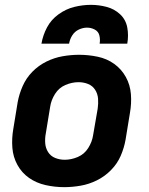

<svg xmlns="http://www.w3.org/2000/svg" viewBox="-20 -764 616 792"><path d="M245 8Q278 8 312.5 2Q347 -4 379.5 -20Q412 -36 438 -62.5Q464 -89 478 -121.5Q492 -154 498 -188L516 -298Q523 -337 520 -375.5Q517 -414 499 -446.5Q481 -479 451 -500.5Q421 -522 383 -530Q345 -538 306 -538Q273 -538 238.5 -532Q204 -526 171.5 -510Q139 -494 113.5 -468Q88 -442 73.5 -409Q59 -376 53 -343L35 -233Q28 -193 31 -154.5Q34 -116 52 -83.5Q70 -51 100 -30Q130 -9 168 -0.5Q206 8 245 8ZM247 -105Q226 -105 207.5 -112.5Q189 -120 178.5 -136.5Q168 -153 166.5 -173.5Q165 -194 169 -214L187 -324Q191 -351 207 -376.5Q223 -402 250 -413.5Q277 -425 304 -425Q325 -425 343.5 -417.5Q362 -410 372.5 -393.5Q383 -377 384.5 -357Q386 -337 383 -316L364 -206Q360 -179 344 -153.5Q328 -128 301 -116.5Q274 -105 247 -105ZM151 -584H265Q268 -602 278 -618Q288 -634 305 -642Q322 -650 339 -650Q339 -650 339 -650Q339 -650 339 -650Q339 -650 339 -650Q339 -650 339 -650Q356 -650 371 -642Q386 -634 390 -617.5Q394 -601 391 -584H505Q511 -618 505 -650.5Q499 -683 475.5 -705Q452 -727 420 -735.5Q388 -744 355 -744Q321 -744 286.5 -735.5Q252 -727 221.5 -705Q191 -683 174 -651Q157 -619 151 -584Z"/></svg>

Font: Iosevka Sparkle Extrabold
Style: Italic
Weight: 800
Italic angle: -9°
Designer: Belleve Invis
Foundry: Belleve Invis
Version: Version 4.5.0; ttfautohint (v1.8.3)